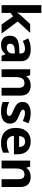

<svg xmlns="http://www.w3.org/2000/svg" viewBox="1408 -2208 810 3666"><g transform="rotate(90 1813.0 -375.0)"><path d="M227 -420Q227 -389 224.5 -358.5Q222 -328 219 -297H221Q236 -318 252 -339.5Q268 -361 286 -380L439 -546H607L390 -309L620 0H448L291 -221L227 -170V0H78V-760H227Z M922 -557Q1032 -557 1090.5 -509.5Q1149 -462 1149 -364V0H1045L1016 -74H1012Q977 -30 938 -10Q899 10 831 10Q758 10 710 -32.5Q662 -75 662 -163Q662 -250 723 -291.5Q784 -333 906 -337L1001 -340V-364Q1001 -407 978.5 -427Q956 -447 916 -447Q876 -447 838 -435.5Q800 -424 762 -407L713 -508Q757 -531 810.5 -544Q864 -557 922 -557ZM943 -251Q871 -249 843 -225Q815 -201 815 -162Q815 -128 835 -113.5Q855 -99 887 -99Q935 -99 968 -127.5Q1001 -156 1001 -208V-253Z M1612 -556Q1700 -556 1753 -508.5Q1806 -461 1806 -356V0H1657V-319Q1657 -378 1636 -407.5Q1615 -437 1569 -437Q1501 -437 1476 -390.5Q1451 -344 1451 -257V0H1302V-546H1416L1436 -476H1444Q1470 -518 1515.5 -537Q1561 -556 1612 -556Z M2340 -162Q2340 -79 2281.5 -34.5Q2223 10 2107 10Q2050 10 2009 2.5Q1968 -5 1927 -22V-145Q1971 -125 2022 -112Q2073 -99 2112 -99Q2156 -99 2174.5 -112Q2193 -125 2193 -146Q2193 -160 2185.5 -171Q2178 -182 2153 -196Q2128 -210 2075 -232Q2024 -254 1991 -275.5Q1958 -297 1942 -327.5Q1926 -358 1926 -404Q1926 -480 1985 -518Q2044 -556 2142 -556Q2193 -556 2239 -546Q2285 -536 2334 -513L2289 -406Q2249 -423 2213 -434.5Q2177 -446 2140 -446Q2074 -446 2074 -410Q2074 -397 2082.5 -386.5Q2091 -376 2115.5 -364Q2140 -352 2188 -332Q2235 -313 2269 -292.5Q2303 -272 2321.5 -241.5Q2340 -211 2340 -162Z M2681 -556Q2794 -556 2860 -491.5Q2926 -427 2926 -308V-236H2574Q2576 -173 2611.5 -137Q2647 -101 2710 -101Q2763 -101 2806 -111.5Q2849 -122 2895 -144V-29Q2855 -9 2810.5 0.5Q2766 10 2703 10Q2621 10 2558 -20.5Q2495 -51 2459 -113Q2423 -175 2423 -269Q2423 -365 2455.5 -428.5Q2488 -492 2546 -524Q2604 -556 2681 -556ZM2682 -450Q2639 -450 2610.5 -422Q2582 -394 2577 -335H2786Q2785 -385 2760 -417.5Q2735 -450 2682 -450Z M3357 -556Q3445 -556 3498 -508.5Q3551 -461 3551 -356V0H3402V-319Q3402 -378 3381 -407.5Q3360 -437 3314 -437Q3246 -437 3221 -390.5Q3196 -344 3196 -257V0H3047V-546H3161L3181 -476H3189Q3215 -518 3260.5 -537Q3306 -556 3357 -556Z"/></g></svg>

Font: Noto Sans Kayah Li
Style: Bold
Weight: 700
Designer: Monotype Design Team, Sérgio Martins
Foundry: Monotype Imaging Inc.
Version: Version 2.002; ttfautohint (v1.8.4.7-5d5b)